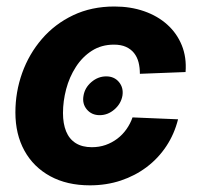

<svg xmlns="http://www.w3.org/2000/svg" viewBox="-20 -553 602 585"><path d="M283.7 -202.1Q259.3 -202.1 244.6 -219.5Q230 -236.8 234.4 -261.2Q238.3 -285.6 258.5 -303Q278.8 -320.3 303.7 -320.3Q328.1 -320.3 342.5 -303Q356.9 -285.6 353 -261.2Q348.6 -236.8 328.6 -219.5Q308.6 -202.1 283.7 -202.1ZM253.9 11.7Q184.1 11.7 133.1 -16.1Q82 -43.9 54.4 -94Q26.9 -144 26.9 -210.4Q26.9 -272.9 47.6 -330.8Q68.4 -388.7 107.7 -434.3Q147 -480 202.9 -506.6Q258.8 -533.2 328.6 -533.2Q377.9 -533.2 419.2 -518.8Q460.4 -504.4 489.7 -478Q519 -451.7 533.9 -415Q548.8 -378.4 545.4 -333.5L406.2 -328.1Q406.2 -347.2 402.1 -363.3Q397.9 -379.4 388.4 -391.4Q378.9 -403.3 363.8 -410.2Q348.6 -417 327.1 -417Q289.1 -417 260 -398.4Q231 -379.9 211.2 -349.1Q191.4 -318.4 181.6 -281.5Q171.9 -244.6 171.9 -208.5Q171.9 -176.3 181.4 -152.8Q190.9 -129.4 210.7 -116.9Q230.5 -104.5 259.8 -104.5Q282.2 -104.5 301.8 -111.3Q321.3 -118.2 337.4 -130.4Q353.5 -142.6 365.2 -159.2Q377 -175.8 383.8 -195.3L522.5 -189.5Q511.2 -144.5 486.8 -107.7Q462.4 -70.8 427.2 -44.2Q392.1 -17.6 348.1 -2.9Q304.2 11.7 253.9 11.7Z"/></svg>

Font: Inter 28pt
Style: Bold Italic
Weight: 700
Italic angle: -9.3988°
Designer: Rasmus Andersson
Foundry: rsms
Version: Version 4.001;git-66647c0bb